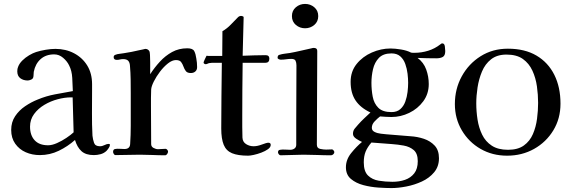

<svg xmlns="http://www.w3.org/2000/svg" viewBox="-20 -790 2916 978"><path d="M355 -116Q353 -160 352.5 -205Q352 -250 350 -294H341Q310 -294 274 -284.5Q238 -275 206 -256Q174 -237 153.5 -209Q133 -181 133 -145Q133 -101 156.5 -75.5Q180 -50 225 -50Q245 -50 270 -61Q295 -72 318 -87.5Q341 -103 355 -116ZM540 -52Q540 -45 533.5 -35.5Q527 -26 522 -21Q509 -9 492 -4.5Q475 0 458 0Q417 0 395 -20Q373 -40 362 -77Q325 -44 279.5 -22Q234 0 183 0Q144 0 111 -14.5Q78 -29 57.5 -58Q37 -87 37 -128Q37 -168 57 -198Q77 -228 108 -249Q139 -270 172 -283Q215 -301 260.5 -309.5Q306 -318 351 -326Q350 -356 348 -393Q346 -430 332 -457Q322 -478 301.5 -495.5Q281 -513 256 -513Q214 -513 187 -489Q160 -465 152 -424Q151 -417 151 -409Q151 -401 149 -395Q147 -388 137.5 -384Q128 -380 121 -380Q99 -380 83.5 -391.5Q68 -403 68 -427Q68 -440 72 -449Q78 -466 93.5 -481.5Q109 -497 128.5 -508.5Q148 -520 164 -525Q186 -532 213 -536.5Q240 -541 262 -541Q315 -541 357.5 -518.5Q400 -496 424.5 -456Q449 -416 449 -361V-330Q449 -272 448.5 -214.5Q448 -157 451 -99Q453 -80 459 -62.5Q465 -45 489 -45Q501 -45 512.5 -51Q524 -57 533 -57Q540 -57 540 -52Z M984 -448Q984 -434 975 -426Q966 -418 952 -418Q934 -418 926.5 -428Q919 -438 914.5 -451Q910 -464 902.5 -474Q895 -484 876 -484Q857 -484 835.5 -467Q814 -450 795 -425Q776 -400 763.5 -375Q751 -350 750 -334Q749 -313 749 -291.5Q749 -270 749 -249Q749 -201 749.5 -152.5Q750 -104 750 -56Q750 -43 762 -36.5Q774 -30 785 -30Q795 -30 804 -31Q813 -32 823 -32Q828 -32 832 -27Q836 -22 836 -18Q836 -12 831.5 -5.5Q827 1 821 1Q789 1 757 -0.5Q725 -2 693 -2Q662 -2 631 -1Q600 0 568 0Q563 0 559.5 -6Q556 -12 556 -16Q556 -29 566 -31Q577 -33 590 -32Q603 -31 614 -31Q642 -31 643 -57Q646 -103 646 -149Q646 -195 646 -241V-315Q646 -350 645.5 -385Q645 -420 642 -455Q641 -472 633 -480.5Q625 -489 607 -489Q599 -489 591 -487Q583 -485 575 -485Q559 -485 559 -499Q559 -508 568 -511Q578 -515 589.5 -516Q601 -517 611 -519Q651 -525 688 -534Q691 -534 705 -537.5Q719 -541 720 -541Q734 -541 741 -529Q743 -526 744 -510Q745 -494 745 -473.5Q745 -453 745 -435.5Q745 -418 745 -412Q767 -446 794.5 -476Q822 -506 856.5 -525Q891 -544 934 -544Q962 -544 969.5 -529.5Q977 -515 980 -492Q982 -482 983 -470.5Q984 -459 984 -448Z M1359 -52Q1359 -40 1345 -30Q1331 -20 1311 -12.5Q1291 -5 1272.5 -1Q1254 3 1244 3Q1192 3 1162 -9.5Q1132 -22 1119.5 -52.5Q1107 -83 1107 -135Q1107 -218 1108 -302Q1109 -386 1110 -470H1066Q1062 -470 1058.5 -470Q1055 -470 1050 -469Q1044 -469 1038.5 -466Q1033 -463 1027 -463Q1024 -463 1020.5 -465.5Q1017 -468 1017 -471Q1017 -475 1023.5 -488.5Q1030 -502 1032 -506Q1035 -505 1043 -505H1112L1113 -631Q1137 -645 1156 -665Q1175 -685 1194 -704Q1201 -709 1207 -709Q1211 -709 1216.5 -707Q1222 -705 1221 -700L1216 -506Q1245 -507 1274.5 -508Q1304 -509 1333 -509Q1352 -509 1352 -491Q1352 -470 1331 -470H1216Q1215 -402 1214.5 -334Q1214 -266 1214 -198Q1214 -171 1214 -143.5Q1214 -116 1215 -89Q1216 -67 1233.5 -56Q1251 -45 1272 -45Q1291 -45 1314.5 -54Q1338 -63 1347 -63Q1359 -63 1359 -52Z M1683 -15Q1683 -9 1677.5 -4Q1672 1 1666 1Q1631 1 1596 -0.5Q1561 -2 1526 -2Q1497 -2 1467.5 -0.5Q1438 1 1409 1Q1404 1 1400 -4.5Q1396 -10 1396 -14Q1396 -26 1407 -27Q1419 -29 1432.5 -28Q1446 -27 1458 -27Q1471 -27 1480 -33.5Q1489 -40 1489 -53V-183L1490 -457Q1490 -471 1485.5 -480.5Q1481 -490 1464 -490Q1451 -490 1437.5 -488Q1424 -486 1410 -486Q1406 -486 1400 -488.5Q1394 -491 1394 -496Q1394 -509 1404 -511Q1417 -515 1430 -516.5Q1443 -518 1456 -520Q1484 -525 1511.5 -531.5Q1539 -538 1567 -544Q1573 -546 1578 -546Q1596 -546 1596 -531Q1596 -412 1595 -292.5Q1594 -173 1594 -53Q1594 -35 1611 -31.5Q1628 -28 1641 -28Q1649 -28 1656.5 -28.5Q1664 -29 1671 -29Q1675 -29 1679 -24Q1683 -19 1683 -15ZM1601 -708Q1601 -680 1581 -663Q1561 -646 1534 -646Q1507 -646 1487 -663Q1467 -680 1467 -708Q1467 -736 1487 -753Q1507 -770 1534 -770Q1561 -770 1581 -753Q1601 -736 1601 -708Z M2108 31Q2108 -8 2087.5 -25.5Q2067 -43 2036.5 -48.5Q2006 -54 1977 -56L1872 -64Q1852 -41 1842.5 -18Q1833 5 1833 37Q1833 83 1854.5 104Q1876 125 1909.5 130.5Q1943 136 1979 136Q2014 136 2043 126Q2072 116 2090 93Q2108 70 2108 31ZM2059 -368Q2059 -389 2056 -414.5Q2053 -440 2044.5 -464Q2036 -488 2019 -503Q2002 -518 1974 -518Q1932 -518 1910 -495Q1888 -472 1880 -437.5Q1872 -403 1872 -368Q1872 -332 1878.5 -297.5Q1885 -263 1907 -241Q1929 -219 1974 -219Q2002 -219 2019 -234Q2036 -249 2044.5 -272.5Q2053 -296 2056 -321.5Q2059 -347 2059 -368ZM2248 -530Q2248 -507 2235.5 -500Q2223 -493 2203 -493Q2179 -493 2155 -493.5Q2131 -494 2107 -495Q2138 -472 2151 -436Q2164 -400 2164 -362Q2164 -312 2136 -274Q2108 -236 2064.5 -215Q2021 -194 1974 -194Q1959 -194 1944.5 -195Q1930 -196 1916 -197Q1903 -187 1888.5 -172Q1874 -157 1874 -139Q1874 -125 1888 -118Q1902 -111 1920 -109Q1938 -107 1948 -106L2071 -96Q2106 -94 2139 -83Q2172 -72 2194 -48.5Q2216 -25 2216 16Q2216 58 2191.5 87.5Q2167 117 2129 134.5Q2091 152 2049.5 160Q2008 168 1974 168Q1947 168 1908 165.5Q1869 163 1831 153Q1793 143 1767.5 121.5Q1742 100 1742 62Q1742 23 1769 -10.5Q1796 -44 1824 -67Q1812 -72 1795 -83Q1778 -94 1778 -108Q1778 -124 1786.5 -134.5Q1795 -145 1804 -155Q1819 -172 1835 -187Q1851 -202 1867 -217Q1816 -241 1791 -278.5Q1766 -316 1766 -373Q1766 -426 1796.5 -464Q1827 -502 1874 -522.5Q1921 -543 1969 -543Q1992 -543 2022.5 -538Q2053 -533 2074 -522Q2079 -521 2083 -521Q2087 -521 2091 -521Q2127 -521 2161 -531.5Q2195 -542 2223 -564Q2225 -566 2227.5 -567.5Q2230 -569 2233 -569Q2244 -569 2246 -553.5Q2248 -538 2248 -530Z M2721 -266Q2721 -307 2715 -350Q2709 -393 2692 -430Q2675 -467 2643.5 -489.5Q2612 -512 2560 -512Q2512 -512 2481.5 -488Q2451 -464 2435 -425.5Q2419 -387 2412.5 -344.5Q2406 -302 2406 -264Q2406 -222 2412.5 -180.5Q2419 -139 2436 -104Q2453 -69 2485 -48Q2517 -27 2568 -27Q2618 -27 2648.5 -49Q2679 -71 2694.5 -107Q2710 -143 2715.5 -185Q2721 -227 2721 -266ZM2835 -262Q2835 -186 2798.5 -126Q2762 -66 2700.5 -31.5Q2639 3 2563 3Q2488 3 2428 -31.5Q2368 -66 2332.5 -126Q2297 -186 2297 -260Q2297 -337 2332 -401Q2367 -465 2428 -503.5Q2489 -542 2567 -542Q2653 -542 2712.5 -507Q2772 -472 2803.5 -409Q2835 -346 2835 -262Z"/></svg>

Font: Kaisei Opti Medium
Style: Regular
Weight: 500
Designer: Font-Kai, 金井和夫
Foundry: KAZUO KANAI
Version: Version 5.003